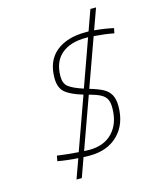

<svg xmlns="http://www.w3.org/2000/svg" viewBox="-132 -877 868 1084"><g transform="rotate(-15 302.0 -335.0)"><path d="M481 -637 380 -356Q428 -342 456.5 -327Q485 -312 499.5 -286.5Q514 -261 514 -220Q514 -115 452 -53Q390 9 285 9Q262 9 249 8L209 120H178L219 6Q154 2 100 -8L106 -39Q161 -31 230 -26L340 -333Q269 -354 237.5 -381Q206 -408 206 -465Q206 -566 269.5 -618Q333 -670 442 -670H460L503 -790H536L492 -668Q556 -662 604 -651L598 -622Q547 -632 481 -637ZM449 -639H435Q344 -639 292.5 -595Q241 -551 241 -465Q241 -424 265.5 -404.5Q290 -385 351 -365ZM369 -325 261 -24Q271 -23 291 -23Q379 -23 428.5 -76Q478 -129 478 -219Q478 -252 468 -270.5Q458 -289 435.5 -301Q413 -313 369 -325Z"/></g></svg>

Font: Cairo ExtraLight
Style: Italic
Weight: 275
Italic angle: -13°
Designer: Mohamed Gaber, Accademia di Belle Arti di Urbino and others
Foundry: Kief Type Foundry, Accademia di Belle Arti di Urbino and others
Version: Version 3.011